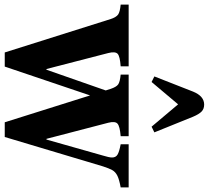

<svg xmlns="http://www.w3.org/2000/svg" viewBox="-67 -834 901 829"><g transform="rotate(90 383.5 -419.5)"><path d="M195.5 10.5 51 -447.5Q43 -471 31.8 -479Q20.5 -487 -11 -490V-524.5H255.5V-490Q212 -487 201.2 -476.8Q190.5 -466.5 198 -436.5L267 -169.5H270L359.5 -425.5L352.5 -447.5Q344.5 -471 333.8 -479Q323 -487 291 -490V-524.5H557V-490Q514 -486.5 502.8 -476.2Q491.5 -466 499 -436.5L568.5 -169.5H571.5L641 -414.5Q644.5 -426.5 646.8 -436.2Q649 -446 649 -453Q649 -469 636.5 -476.5Q624 -484 592 -490V-524.5H778V-490Q744.5 -484 727.8 -475.8Q711 -467.5 703.2 -453.2Q695.5 -439 687.5 -414L560.5 10.5H497L381 -358L256.5 10.5ZM323 -623.5 299 -635.5 364.5 -802.5Q384 -850.5 420.5 -850.5Q439 -850.5 450.5 -839.5Q462 -828.5 473 -802.5L540.5 -635.5L516 -623.5L419.5 -738Z"/></g></svg>

Font: Libre Caslon Condensed
Style: Bold
Weight: 700
Designer: Pablo Impallari, Rodrigo Fuenzalida, Katja Schimmel, Ertekin Erdin
Foundry: Pablo Impallari, Rodrigo Fuenzalida
Version: Version 2.000; ttfautohint (v1.8.4.7-5d5b);gftools[0.9.33]